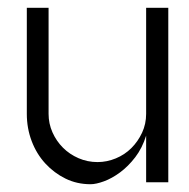

<svg xmlns="http://www.w3.org/2000/svg" viewBox="-20 -471 485 494"><path d="M356 -2V-122Q346 -90 328 -66.5Q310 -43 289 -27.5Q268 -12 247.5 -4.5Q227 3 213 3Q178 3 148.5 -11.5Q119 -26 96.5 -50.5Q74 -75 61.5 -108Q49 -141 49 -178V-451H105V-178Q105 -153 115 -130.5Q125 -108 142 -91Q159 -74 182 -64Q205 -54 231 -54Q255 -54 278 -63.5Q301 -73 318 -90Q335 -107 345.5 -129.5Q356 -152 356 -178V-451H413V-2Z"/></svg>

Font: Fundamental  Brigade Scvhlank
Style: Regular
Weight: 100
Designer: Peter Wiegel, original typeface by Arno Drescher 1935
Foundry: Peter Wiegel
Version: Version 0.000 2012 initial release